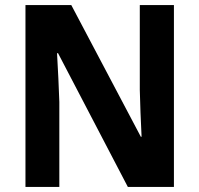

<svg xmlns="http://www.w3.org/2000/svg" viewBox="-20 -734 783 754"><path d="M663 0V-714H529V-381C530 -324 533 -263 536 -197H533L260 -714H80V0H213V-334C211 -392 208 -456 204 -525H208L482 0Z"/></svg>

Font: Noto Sans Myanmar SemiCondensed
Style: Bold
Weight: 700
Width: 4
Designer: Monotype Design Team
Foundry: Monotype Imaging Inc.
Version: Version 2.107